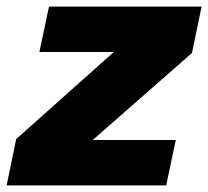

<svg xmlns="http://www.w3.org/2000/svg" viewBox="-43 -560 629 580"><path d="M-23 0 6 -140 301 -403H76L105 -540H566L537 -400L237 -137H488L459 0Z"/></svg>

Font: Geist Black
Style: Italic
Weight: 900
Italic angle: -12°
Designer: Basement.studio, Andrés Briganti, Mateo Zaragoza
Foundry: Basement.studio, Vercel, Andrés Briganti, Guido Ferreyra, Mateo Zaragoza
Version: Version 1.500; ttfautohint (v1.8.4.7-5d5b)